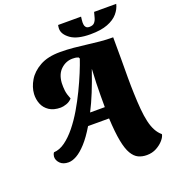

<svg xmlns="http://www.w3.org/2000/svg" viewBox="-177 -996 1155 1288"><g transform="rotate(-20 401.0 -352.0)"><path d="M649 160Q616 160 589.5 147.5Q563 135 543 101.5Q523 68 511 5.5Q499 -57 494 -158H344Q304 -91 267 -50.5Q230 -10 198 8Q166 26 139 26Q100 26 79 4.5Q58 -17 59 -43Q60 -51 62 -57.5Q64 -64 69 -71Q110 -73 150 -102Q190 -131 228 -178Q266 -225 299.5 -282Q333 -339 361.5 -398Q390 -457 412 -510.5Q434 -564 447 -603L442 -612Q430 -617 419.5 -618Q409 -619 400 -619Q353 -619 317 -585.5Q281 -552 277 -490Q276 -461 279 -435Q282 -409 297 -372Q280 -353 256 -345Q232 -337 215 -337Q165 -337 133.5 -358Q102 -379 88.5 -412.5Q75 -446 77 -484Q80 -532 108 -579Q136 -626 192.5 -657.5Q249 -689 336 -689Q387 -689 433 -684.5Q479 -680 523 -674.5Q567 -669 612 -664.5Q657 -660 706 -660Q707 -577 706.5 -505.5Q706 -434 706 -372.5Q706 -311 708 -259Q710 -196 714.5 -145Q719 -94 728 -54.5Q737 -15 752.5 14Q768 43 791 62Q789 80 769.5 103Q750 126 719 143Q688 160 649 160ZM388 -239H493Q493 -280 493 -322Q493 -364 494.5 -410Q496 -456 499 -508H498Q470 -426 443 -359.5Q416 -293 388 -239ZM571 -731Q477 -731 430.5 -764.5Q384 -798 384 -838Q384 -849 387 -864H551Q550 -854 548.5 -844Q547 -834 547 -824Q547 -819 548 -808.5Q549 -798 556.5 -789Q564 -780 581 -780Q606 -780 617.5 -793.5Q629 -807 634 -826.5Q639 -846 644 -864H802Q794 -829 768 -798.5Q742 -768 694 -749.5Q646 -731 571 -731Z"/></g></svg>

Font: Sansita Swashed Light Black
Style: Regular
Weight: 900
Version: Version 1.003